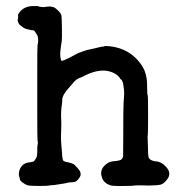

<svg xmlns="http://www.w3.org/2000/svg" viewBox="-20 -591 587 634"><path d="M303 -434 317 -437Q325 -437 325.5 -438.5Q326 -440 345 -438Q408 -430 444 -381Q457 -363 461 -346.5Q465 -330 465 -325.5Q465 -321 465.5 -317.5Q466 -314 466 -296Q466 -278 467.5 -277Q469 -276 469 -212.5Q469 -149 468 -145Q467 -141 467.5 -137Q468 -133 468.5 -106Q469 -79 470 -75Q472 -60 497 -58Q508 -57 520 -48Q553 -21 529 5Q519 17 509 19Q499 21 489.5 21Q480 21 475.5 21.5Q471 22 466.5 21.5Q462 21 443.5 21Q425 21 421 22Q417 23 397 23Q353 24 345 21Q323 14 317 -4Q306 -33 335 -52Q343 -58 358.5 -59Q374 -60 380 -64Q386 -68 386.5 -75.5Q387 -83 387 -140Q387 -238 388 -248.5Q389 -259 389 -264.5Q389 -270 389.5 -270.5Q390 -271 390 -281Q390 -291 389.5 -295Q389 -299 388 -305Q387 -322 379 -330V-329V-328Q367 -351 333 -357Q301 -362 259 -341Q248 -335 246.5 -335Q245 -335 238 -331.5Q231 -328 225 -321.5Q219 -315 216 -311Q213 -307 204 -297Q186 -277 185.5 -261.5Q185 -246 184 -243Q183 -240 182 -224Q181 -208 182 -199Q183 -190 182 -162Q181 -134 181.5 -128.5Q182 -123 182.5 -113Q183 -103 184 -96Q185 -89 185 -82.5Q185 -76 185.5 -74Q186 -72 187 -66Q187 -58 200 -56Q222 -52 227.5 -45.5Q233 -39 237 -35Q252 -19 243 -5.5Q234 8 227.5 9.5Q221 11 214.5 11Q208 11 200.5 13Q193 15 188 15.5Q183 16 172 18Q161 20 152 20.5Q143 21 140 22Q137 23 107 23Q77 23 70 20.5Q63 18 55 12Q47 6 46.5 3.5Q46 1 44 -6Q40 -17 45 -31Q53 -52 77 -55Q82 -55 84 -56Q86 -57 89.5 -57.5Q93 -58 93 -59.5Q93 -61 98 -66.5Q103 -72 103 -91Q103 -110 104 -112.5Q105 -115 105 -120.5Q105 -126 104 -126.5Q103 -127 103 -225.5Q103 -324 103 -359Q103 -434 104 -444L105 -445Q108 -467 102.5 -475.5Q97 -484 95 -487.5Q93 -491 89 -491Q85 -491 78.5 -492.5Q72 -494 65 -496Q58 -498 45 -509Q39 -516 38 -526V-528Q39 -527 39.5 -527.5Q40 -528 40 -534.5Q40 -541 39.5 -541.5Q39 -542 42 -547Q59 -573 96 -571Q101 -571 104.5 -571Q108 -571 107.5 -570Q107 -569 116.5 -568Q126 -567 129 -568Q132 -569 138 -569Q144 -569 144 -570L158 -567Q164 -564 173 -555Q182 -546 183 -538.5Q184 -531 184.5 -496Q185 -461 184 -456.5Q183 -452 182 -443.5Q181 -435 179.5 -423.5Q178 -412 179.5 -402Q181 -392 183 -390.5Q185 -389 194.5 -393.5Q204 -398 209.5 -400.5Q215 -403 219 -405.5Q223 -408 231 -412Q239 -416 239.5 -416.5Q240 -417 240.5 -416.5Q241 -416 241 -416.5Q241 -417 242 -417L244 -418Q244 -418 245 -418Q246 -418 246.5 -418.5Q247 -419 247.5 -419Q248 -419 257 -422.5Q266 -426 279.5 -428.5Q293 -431 295.5 -432Q298 -433 299.5 -433Q301 -433 301 -433.5Q301 -434 303 -434Z"/></svg>

Font: TT2020 Style E
Style: Regular
Weight: 400
Version: Version 00.2